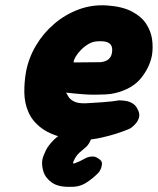

<svg xmlns="http://www.w3.org/2000/svg" viewBox="-20 -522 607 738"><path d="M241 11Q177 -2 141 -28.5Q105 -55 89.5 -90.5Q74 -126 73.5 -166Q73 -206 80 -246Q90 -299 118 -346.5Q146 -394 188 -430Q230 -466 282 -485.5Q334 -505 392 -501Q450 -497 486.5 -478Q523 -459 541.5 -431Q560 -403 564.5 -371Q569 -339 564 -309Q555 -262 521.5 -221Q488 -180 422 -164Q405 -160 385 -159Q365 -158 343.5 -158Q322 -158 302.5 -159.5Q283 -161 267.5 -162.5Q252 -164 243 -165Q234 -166 234 -166Q237 -161 243 -150.5Q249 -140 264.5 -132Q280 -124 310 -125Q349 -127 373.5 -129Q398 -131 411.5 -132.5Q425 -134 429.5 -135Q434 -136 434 -136Q434 -136 443 -136Q452 -136 464.5 -134Q477 -132 489.5 -124.5Q502 -117 509 -102Q518 -85 514.5 -71.5Q511 -58 502.5 -48Q494 -38 487 -33Q480 -28 480 -28Q480 -28 465.5 -22Q451 -16 426 -8Q401 0 370 7Q339 14 305.5 16Q272 18 241 11ZM254 196Q206 198 180.5 180.5Q155 163 147 137.5Q139 112 143 91Q146 77 156 56.5Q166 36 188.5 14Q211 -8 252 -26Q252 -26 263.5 -29.5Q275 -33 290.5 -32.5Q306 -32 319 -20Q330 -10 330.5 1Q331 12 326.5 21Q322 30 317.5 35.5Q313 41 313 41Q294 57 285.5 64.5Q277 72 269 85Q269 86 265.5 92Q262 98 261 103Q260 108 266 106Q280 101 290 96Q300 91 309 86Q309 86 316 83Q323 80 335 79.5Q347 79 359 88Q373 96 372 108.5Q371 121 366 130Q361 139 361 139Q341 161 313.5 179Q286 197 254 196ZM263 -282 367 -283Q367 -283 370.5 -283.5Q374 -284 380 -285.5Q386 -287 392 -290.5Q398 -294 403 -300.5Q408 -307 410 -317Q413 -333 409 -344Q405 -355 391.5 -360Q378 -365 352 -363Q336 -362 320.5 -353Q305 -344 292 -331Q279 -318 271 -304.5Q263 -291 263 -282Z"/></svg>

Font: Sour Gummy Black
Style: Italic
Weight: 900
Italic angle: -11.3°
Designer: Stefie Justprince
Foundry: Eifetstype
Version: Version 1.000